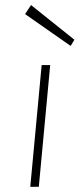

<svg xmlns="http://www.w3.org/2000/svg" viewBox="-20 -722 308 742"><path d="M97 0 141 -470.5H174L130 0ZM253 -544.5 77 -667.5 100 -702.5 267.5 -568.5Z"/></svg>

Font: Karla ExtraLight
Style: Italic
Weight: 250
Italic angle: -8°
Designer: Jonathan Pinhorn
Version: Version 2.004;gftools[0.9.33]